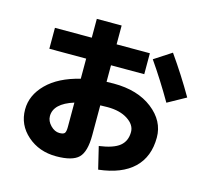

<svg xmlns="http://www.w3.org/2000/svg" viewBox="-119 -947 1239 1143"><g transform="rotate(15 500.0 -375.5)"><path d="M113 -692H340V-808H493V-692H698V-563H493V-461Q508 -462 538 -462Q685 -462 776.5 -391Q868 -320 868 -218Q868 -99 795 -29Q722 41 580 57L547 -80Q635 -92 673 -123Q711 -154 711 -210Q711 -254 663 -285.5Q615 -317 538 -317Q507 -317 493 -316V-132Q493 -30 455 7.5Q417 45 317 45Q212 45 139.5 -18.5Q67 -82 67 -177Q67 -265 138 -336Q209 -407 340 -439V-563H113ZM724 -662 830 -731Q911 -616 981 -495L869 -433Q799 -554 724 -662ZM340 -292Q220 -254 220 -177Q220 -146 245.5 -120Q271 -94 300 -94Q324 -94 332 -103Q340 -112 340 -142Z"/></g></svg>

Font: M PLUS 1p ExtraBold
Style: Regular
Weight: 800
Version: Version 1.062